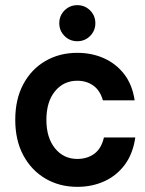

<svg xmlns="http://www.w3.org/2000/svg" viewBox="-20 -715 562 745"><path d="M280 10Q210.8 10 156.2 -22.1Q101.7 -54.2 70.4 -112.5Q39.2 -170.8 39.2 -250Q39.2 -330 70.4 -388.3Q101.7 -446.7 156.2 -478.3Q210.8 -510 280 -510Q335.8 -510 382.9 -489.2Q430 -468.3 461.7 -427.5Q493.3 -386.7 502.5 -325.8H379.2Q368.3 -364.2 342.1 -382.9Q315.8 -401.7 280 -401.7Q226.7 -401.7 193.3 -360.8Q160 -320 160 -250Q160 -180.8 193.3 -139.6Q226.7 -98.3 280 -98.3Q318.3 -98.3 345.8 -118.3Q373.3 -138.3 383.3 -181.7H505Q495.8 -118.3 464.2 -75.8Q432.5 -33.3 385 -11.7Q337.5 10 280 10ZM280 -555Q250.8 -555 230.4 -575.4Q210 -595.8 210 -625Q210 -654.2 230.4 -674.6Q250.8 -695 280 -695Q309.2 -695 329.6 -674.6Q350 -654.2 350 -625Q350 -595.8 329.6 -575.4Q309.2 -555 280 -555Z"/></svg>

Font: Funnel Sans SemiBold
Style: Regular
Weight: 600
Designer: NORD ID, Kristian Moeller
Foundry: Dicotype
Version: Version 1.000